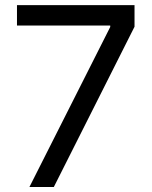

<svg xmlns="http://www.w3.org/2000/svg" viewBox="-20 -748 606 768"><path d="M97.7 0H195.3L518.1 -641.1V-727.5H47.9V-646H420.9V-640.1Z"/></svg>

Font: Raveo
Style: Regular
Weight: 400
Designer: Jakub Foglar, Rasmus Andersson (Inter)
Foundry: Jakubfoglar.com
Version: Version 1.100;Glyphs 3.2.3 (3260)